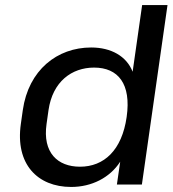

<svg xmlns="http://www.w3.org/2000/svg" viewBox="-20 -739 691 769"><path d="M265.1 9.8C346.7 9.8 419.9 -26.9 461.4 -91.3L448.2 0H548.3L650.9 -718.8H549.3L511.2 -451.7C486.8 -514.2 424.8 -548.8 345.2 -548.8C209 -548.8 94.2 -458.5 71.3 -297.9L63.5 -242.7C40.5 -82 129.9 9.8 265.1 9.8ZM300.3 -71.3C210.9 -71.3 149.9 -127.4 166.5 -242.7L174.3 -297.9C190.9 -412.6 267.6 -468.3 356.9 -468.3C453.1 -468.3 506.3 -403.3 487.3 -270.5C468.3 -137.2 396.5 -71.3 300.3 -71.3Z"/></svg>

Font: Winston
Style: Italic
Weight: 400
Italic angle: -8.13011°
Designer: Vernon Adams, Kim Jin-seong, David Berlow, Cristiano Sobral
Foundry: The Winston Project Authors
Version: Version 3.004